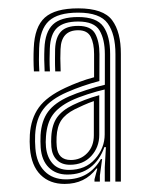

<svg xmlns="http://www.w3.org/2000/svg" viewBox="-20 -826 370 471"><path d="M263 -380.5 263.2 -693.2Q263.2 -742.2 244.2 -768.6Q225.2 -795 171.8 -795Q122 -795 99.9 -774.5Q77.8 -754 76 -707.8Q75.5 -692.8 75.5 -680.1Q75.5 -667.5 76.5 -650.8H63.2Q61.5 -679.8 62.8 -708Q64.8 -760.2 90 -782.9Q115.2 -805.5 171.8 -805.5Q233.5 -805.5 255.1 -776.4Q276.8 -747.2 276.5 -693.2V-380.5ZM237 -380.5V-415.5L239.8 -465H236Q224.8 -433.2 201.8 -415.5Q178.8 -397.8 145.2 -397.8Q117.2 -397.8 99.8 -415Q82.2 -432.2 79.8 -463.8Q78.8 -478.5 79.5 -494.8Q81.8 -530 97.9 -551.9Q114 -573.8 149.5 -589.5Q165.8 -596.8 191.8 -605.2Q217.8 -613.8 237.2 -618V-693.2Q237.2 -729.5 224.1 -751.4Q211 -773.2 171.8 -773.2Q136.8 -773.2 120.1 -757.8Q103.5 -742.2 102.2 -706.8Q101.8 -693.5 101.6 -680.8Q101.5 -668 102.5 -650.8H89.5Q87.8 -680 89 -707Q90.5 -747.5 109.8 -765.9Q129 -784.2 171.8 -784.2Q217 -784.2 233.6 -760.8Q250.2 -737.2 250.2 -693.2V-380.5ZM138.5 -374.8Q102 -374.8 79.5 -397.1Q57 -419.5 53.5 -461.8Q52.2 -478.2 53.2 -495.8Q55.8 -535 75.1 -562.1Q94.5 -589.2 140.2 -610.5Q156.2 -618 174.1 -624.8Q192 -631.5 210.8 -636.5V-693.2Q210.8 -719.5 202.6 -735.6Q194.5 -751.8 171.8 -751.8Q130.2 -751.8 128.5 -705.5Q128 -697.5 128 -682.8Q128 -668 128.8 -650.8H115.5Q114.8 -667 114.9 -681Q115 -695 115.2 -706Q116.5 -735 129.8 -748.8Q143 -762.5 171.8 -762.5Q203.2 -762.5 213.6 -743.1Q224 -723.8 224 -693.2L223.8 -627.2Q182.5 -616.5 144.8 -600Q105 -582.8 86.6 -558.6Q68.2 -534.5 66.2 -495Q65.5 -478.5 66.8 -462.2Q69.5 -426 89.4 -406Q109.2 -386 141.8 -386Q198.8 -386 227.5 -435.8H230.5L225 -395V-380.5H211.8V-386.2L218.8 -412.5H216.5Q188.5 -374.8 138.5 -374.8ZM149.2 -409.2Q189.8 -409.2 213.2 -436Q236.8 -462.8 236.8 -496.2V-606.5Q217.8 -602.2 194.1 -594.5Q170.5 -586.8 154.2 -579Q123.5 -564 109.4 -544.2Q95.2 -524.5 92.8 -491.5Q91.5 -476.8 92.8 -465Q95.5 -439.8 109.4 -424.5Q123.2 -409.2 149.2 -409.2ZM151.8 -421.8Q131.5 -421.8 119.6 -433.5Q107.8 -445.2 106 -465.2Q105 -479 105.8 -490.8Q107.5 -520.5 120.1 -538.1Q132.8 -555.8 159 -568.5Q172.2 -574.8 188 -580.9Q203.8 -587 223.5 -592.5V-495Q223.5 -464.8 203.8 -443.2Q184 -421.8 151.8 -421.8ZM153.8 -433.5Q177.8 -433.5 194 -450.4Q210.2 -467.2 210.2 -494.2V-578Q197.8 -573.8 184.9 -568Q172 -562.2 163.5 -558Q140.8 -546.5 130.4 -531Q120 -515.5 118.8 -490Q118.2 -476.2 119.2 -467Q122 -433.5 153.8 -433.5Z"/></svg>

Font: Big Shoulders Inline Text
Style: Regular
Weight: 400
Designer: Patric King
Foundry: XO Type Co
Version: Version 1.000